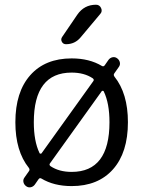

<svg xmlns="http://www.w3.org/2000/svg" viewBox="-20 -777 606 812"><path d="M283 -470Q123 -470 123 -260Q123 -180 147 -130Q148 -127 151.5 -127Q155 -127 156 -129L374 -433Q380 -440 372 -446Q336 -470 283 -470ZM419 -390Q418 -393 414.5 -393Q411 -393 410 -391L192 -87Q186 -80 194 -74Q230 -50 283 -50Q443 -50 443 -260Q443 -340 419 -390ZM103 -54Q107 -60 102 -67Q45 -138 45 -260Q45 -388 108 -459Q171 -530 283 -530Q358 -530 411 -498Q418 -494 423 -501L439 -524Q446 -533 456.5 -535Q467 -537 476 -530Q485 -523 487 -512.5Q489 -502 482 -493L463 -466Q459 -460 464 -453Q521 -382 521 -260Q521 -132 458 -61Q395 10 283 10Q208 10 155 -22Q148 -26 143 -19L127 4Q120 13 109.5 15Q99 17 90 10Q81 3 79 -7.5Q77 -18 84 -27ZM307 -715Q336 -757 386 -757Q401 -757 407.5 -743Q414 -729 404 -718L321 -619Q297 -590 259 -590Q247 -590 241.5 -600.5Q236 -611 243 -621Z"/></svg>

Font: Rounded Mplus 1c
Style: Regular
Weight: 400
Version: Version 1.059.20150529